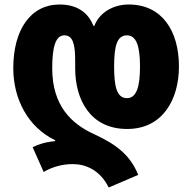

<svg xmlns="http://www.w3.org/2000/svg" viewBox="-20 -583 854 853"><path d="M463 250 594 194C559 106 496 58 398 13C299 -32 212 -112 212 -279C212 -372 226 -426 266 -426C304 -426 314 -386 314 -313V-279C314 -143 379 -10 545 -10C702 -10 775 -140 775 -288C775 -444 701 -563 552 -563C486 -563 423 -530 399 -468H395C371 -530 319 -563 245 -563C116 -563 39 -451 39 -280C39 -141 106 -17 225 40V44C180 48 149 59 125 71L174 181C210 159 258 146 302 146C361 146 424 172 463 250ZM544 -147C499 -147 487 -198 487 -287C487 -377 499 -426 544 -426C586 -426 602 -378 602 -287C602 -199 587 -147 544 -147Z"/></svg>

Font: Noto Sans Georgian Condensed Black
Style: Regular
Weight: 900
Width: 3
Designer: Monotype Design Team, Akaki Razmadze
Foundry: Google LLC
Version: Version 2.005